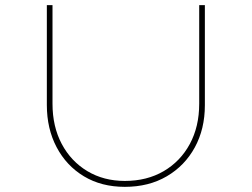

<svg xmlns="http://www.w3.org/2000/svg" viewBox="-20 -720 979 746"><path d="M465 6Q374 6 306 -35Q238 -76 200 -148Q162 -220 162 -312V-700H184V-317Q184 -228 220 -160.5Q256 -93 319.5 -55Q383 -17 465 -17Q551 -17 616 -55Q681 -93 717.5 -160.5Q754 -228 754 -317V-700H776V-311Q776 -219 737 -147.5Q698 -76 628 -35Q558 6 465 6Z"/></svg>

Font: Lexend Mega Thin
Style: Regular
Weight: 250
Version: Version 1.007